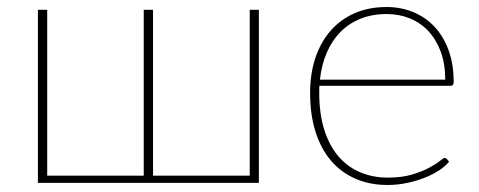

<svg xmlns="http://www.w3.org/2000/svg" viewBox="-20 -521 1364 547"><path d="M88 -493H114.5V-20.5H389.5V-493H416V-20.5H691.5V-493H717.5V0H88Z M1081.5 -501Q1121.5 -501 1156.2 -487Q1191 -473 1217 -445.8Q1243 -418.5 1257.8 -378.5Q1272.5 -338.5 1272.5 -287Q1272.5 -276.5 1263.5 -276.5H890Q889.5 -271.5 889.5 -266.5Q889.5 -261.5 889.5 -256.5Q889.5 -197.5 903.5 -152.5Q917.5 -107.5 943 -77Q968.5 -46.5 1004.8 -30.8Q1041 -15 1085.5 -15Q1125 -15 1154 -23.8Q1183 -32.5 1202.5 -43Q1222 -53.5 1232.8 -62.2Q1243.5 -71 1246.5 -71Q1250.5 -71 1253 -68L1259.5 -60.5Q1249.5 -48 1231.5 -36Q1213.5 -24 1190.2 -14.8Q1167 -5.5 1139.8 0.2Q1112.5 6 1084 6Q1033.5 6 992.8 -11.8Q952 -29.5 923.2 -63Q894.5 -96.5 879 -145.2Q863.5 -194 863.5 -256.5Q863.5 -310.5 878.2 -355.2Q893 -400 921 -432.5Q949 -465 989.5 -483Q1030 -501 1081.5 -501ZM1082 -481Q1040 -481 1006.8 -467.5Q973.5 -454 949.5 -429.5Q925.5 -405 910.8 -370.5Q896 -336 891.5 -294H1248.5Q1248.5 -338.5 1235.8 -373.2Q1223 -408 1200.8 -432Q1178.5 -456 1148 -468.5Q1117.5 -481 1082 -481Z"/></svg>

Font: Lato Thin
Style: Regular
Weight: 200
Designer: Lukasz Dziedzic
Foundry: tyPoland Lukasz Dziedzic
Version: Version 2.007; 2014-02-27